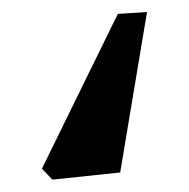

<svg xmlns="http://www.w3.org/2000/svg" viewBox="-20 -54 310 315"><path d="M221.2 -34.2 177.2 229 65.9 240.7 48.8 222.7 173.3 -31.2Z"/></svg>

Font: Kelvinch
Style: Bold
Weight: 700
Designer: Paul James Miller
Foundry: High-Logic / Made with FontCreator
Version: Version 3.501;March 28, 2021;FontCreator 13.0.0.2683 64-bit